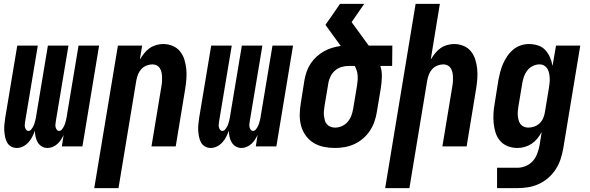

<svg xmlns="http://www.w3.org/2000/svg" viewBox="-20 -755 3040 990"><path d="M67 8Q50 8 36.5 0Q23 -8 16 -21.5Q9 -35 6 -50.5Q3 -66 2 -82.5Q1 -99 3 -115.5Q5 -132 7 -148L69 -520H175L110 -131Q109 -123 108 -115Q107 -107 108.5 -100Q110 -93 114.5 -86.5Q119 -80 127 -80Q135 -80 141 -87.5Q147 -95 151 -102.5Q155 -110 157.5 -118Q160 -126 162 -134Q164 -142 165.5 -150Q167 -158 168 -166L227 -520H333L268 -131Q267 -123 266 -115Q265 -107 266.5 -100Q268 -93 272.5 -86.5Q277 -80 285 -80Q293 -80 299 -87.5Q305 -95 309 -102.5Q313 -110 315.5 -118Q318 -126 320 -134Q322 -142 323.5 -150Q325 -158 326 -166L385 -520H491L405 0H299L308 -59Q302 -46 294 -34Q286 -22 275.5 -12.5Q265 -3 251.5 2.5Q238 8 225 8Q209 8 195.5 0Q182 -8 174.5 -21Q167 -34 163.5 -49.5Q160 -65 160 -81Q154 -65 146.5 -50Q139 -35 127 -21.5Q115 -8 99 0Q83 8 67 8Z M466 215 588 -520H713L701 -448Q711 -464 723 -479.5Q735 -495 750.5 -506Q766 -517 784.5 -522.5Q803 -528 821 -528Q847 -528 870 -518.5Q893 -509 908 -490.5Q923 -472 930.5 -448.5Q938 -425 940.5 -399.5Q943 -374 941 -348Q939 -322 935 -297L886 0H761L813 -314Q815 -325 815.5 -337Q816 -349 815.5 -360.5Q815 -372 812.5 -383Q810 -394 804 -403.5Q798 -413 788 -418Q778 -423 766 -423Q751 -423 735.5 -417Q720 -411 709 -399Q698 -387 692 -372Q686 -357 683 -341L591 215Z M1067 8Q1050 8 1036.5 0Q1023 -8 1016 -21.5Q1009 -35 1006 -50.5Q1003 -66 1002 -82.5Q1001 -99 1003 -115.5Q1005 -132 1007 -148L1069 -520H1175L1110 -131Q1109 -123 1108 -115Q1107 -107 1108.5 -100Q1110 -93 1114.5 -86.5Q1119 -80 1127 -80Q1135 -80 1141 -87.5Q1147 -95 1151 -102.5Q1155 -110 1157.5 -118Q1160 -126 1162 -134Q1164 -142 1165.5 -150Q1167 -158 1168 -166L1227 -520H1333L1268 -131Q1267 -123 1266 -115Q1265 -107 1266.5 -100Q1268 -93 1272.5 -86.5Q1277 -80 1285 -80Q1293 -80 1299 -87.5Q1305 -95 1309 -102.5Q1313 -110 1315.5 -118Q1318 -126 1320 -134Q1322 -142 1323.5 -150Q1325 -158 1326 -166L1385 -520H1491L1405 0H1299L1308 -59Q1302 -46 1294 -34Q1286 -22 1275.5 -12.5Q1265 -3 1251.5 2.5Q1238 8 1225 8Q1209 8 1195.5 0Q1182 -8 1174.5 -21Q1167 -34 1163.5 -49.5Q1160 -65 1160 -81Q1154 -65 1146.5 -50Q1139 -35 1127 -21.5Q1115 -8 1099 0Q1083 8 1067 8Z M1707 8Q1677 8 1648.5 2Q1620 -4 1596.5 -18.5Q1573 -33 1556.5 -56Q1540 -79 1532.5 -106.5Q1525 -134 1525.5 -164Q1526 -194 1531 -223L1550 -343Q1554 -365 1561.5 -386.5Q1569 -408 1582 -427.5Q1595 -447 1612.5 -463Q1630 -479 1650.5 -490.5Q1671 -502 1693 -508.5Q1715 -515 1737 -518L1658 -627Q1677 -654 1696 -681Q1715 -708 1733 -735H1858L1793 -641L1881 -520H2003L2002 -415H1941Q1950 -388 1949 -357.5Q1948 -327 1943 -297L1923 -177Q1919 -152 1910.5 -127.5Q1902 -103 1887 -80.5Q1872 -58 1851.5 -40.5Q1831 -23 1807 -12Q1783 -1 1757.5 3.5Q1732 8 1707 8ZM1708 -97Q1725 -97 1742.5 -104.5Q1760 -112 1772.5 -126.5Q1785 -141 1791.5 -158.5Q1798 -176 1801 -194L1821 -314Q1823 -327 1824 -340.5Q1825 -354 1824 -367Q1823 -380 1819 -392Q1815 -404 1809 -415H1779Q1761 -415 1742.5 -410Q1724 -405 1709 -392.5Q1694 -380 1685 -362.5Q1676 -345 1673 -326L1653 -206Q1651 -194 1650 -181.5Q1649 -169 1650.5 -157.5Q1652 -146 1655 -134.5Q1658 -123 1665.5 -114.5Q1673 -106 1684 -101.5Q1695 -97 1708 -97Z M1966 215 2123 -735H2248L2201 -448Q2211 -464 2223 -479.5Q2235 -495 2250.5 -506Q2266 -517 2284.5 -522.5Q2303 -528 2321 -528Q2347 -528 2370 -518.5Q2393 -509 2408 -490.5Q2423 -472 2430.5 -448.5Q2438 -425 2440.5 -399.5Q2443 -374 2441 -348Q2439 -322 2435 -297L2386 0H2261L2313 -314Q2315 -325 2315.5 -337Q2316 -349 2315.5 -360.5Q2315 -372 2312.5 -383Q2310 -394 2304 -403.5Q2298 -413 2288 -418Q2278 -423 2266 -423Q2251 -423 2235.5 -417Q2220 -411 2209 -399Q2198 -387 2192 -372Q2186 -357 2183 -341L2091 215Z M2647 215H2543V110H2648Q2669 110 2690 101.5Q2711 93 2726.5 76Q2742 59 2750 37.5Q2758 16 2762 -5L2773 -74Q2763 -56 2750.5 -40.5Q2738 -25 2721.5 -14Q2705 -3 2686 2.5Q2667 8 2648 8Q2622 8 2598.5 -1Q2575 -10 2559 -28.5Q2543 -47 2535.5 -70.5Q2528 -94 2525.5 -119.5Q2523 -145 2524.5 -171Q2526 -197 2531 -223L2550 -343Q2554 -364 2559.5 -385Q2565 -406 2574 -426.5Q2583 -447 2596 -466Q2609 -485 2626.5 -499.5Q2644 -514 2665 -521Q2686 -528 2707 -528Q2732 -528 2754.5 -520.5Q2777 -513 2792 -496.5Q2807 -480 2816 -459Q2825 -438 2829 -415L2847 -520H2972L2884 12Q2879 40 2870 67Q2861 94 2845 118.5Q2829 143 2806.5 162.5Q2784 182 2757.5 194Q2731 206 2703 210.5Q2675 215 2647 215ZM2704 -97Q2719 -97 2735 -102.5Q2751 -108 2763 -120Q2775 -132 2781.5 -147.5Q2788 -163 2790 -179L2810 -299Q2812 -312 2813.5 -325Q2815 -338 2814.5 -351Q2814 -364 2811.5 -376.5Q2809 -389 2803 -399.5Q2797 -410 2786.5 -416.5Q2776 -423 2762 -423Q2745 -423 2728 -415Q2711 -407 2699.5 -392.5Q2688 -378 2682 -361Q2676 -344 2673 -326L2653 -206Q2651 -194 2650 -182Q2649 -170 2650 -158.5Q2651 -147 2654 -135.5Q2657 -124 2663.5 -115.5Q2670 -107 2680.5 -102Q2691 -97 2704 -97Z"/></svg>

Font: Iosevka Term Curly XBd Obl
Style: Regular
Weight: 800
Italic angle: -9°
Designer: Belleve Invis
Foundry: Belleve Invis
Version: Version 32.3.0